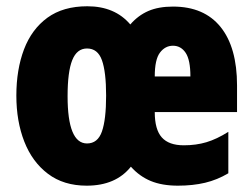

<svg xmlns="http://www.w3.org/2000/svg" viewBox="-20 -583 805 613"><path d="M532.2 -562Q631.8 -562 684.3 -496.8Q736.8 -431.6 736.8 -310.1V-225.1H474.1Q474.1 -169.4 496.6 -144.3Q519 -119.1 566.9 -119.1Q606 -119.1 638.9 -128.9Q671.9 -138.7 709 -162.1V-29.8Q673.8 -8.8 634.8 0.5Q595.7 9.8 547.9 9.8Q497.6 9.8 461.4 -5.1Q425.3 -20 397.9 -50.8Q349.6 9.8 256.8 9.8Q183.1 9.8 133.1 -28.1Q83 -65.9 57.6 -130.9Q32.2 -195.8 32.2 -277.8Q32.2 -360.8 56.6 -425.3Q81.1 -489.7 131.3 -526.4Q181.6 -563 258.8 -563Q346.7 -563 396 -504.9Q420.9 -533.7 453.6 -547.9Q486.3 -562 532.2 -562ZM532.2 -437Q507.3 -437 490.7 -415Q474.1 -393.1 474.1 -338.9H587.9Q587.9 -391.6 572.8 -414.3Q557.6 -437 532.2 -437ZM257.8 -428.2Q225.6 -428.2 210.7 -391.1Q195.8 -354 195.8 -275.9Q195.8 -125 257.8 -125Q292 -125 305.4 -163.1Q318.8 -201.2 318.8 -277.8Q318.8 -353.5 305.4 -390.9Q292 -428.2 257.8 -428.2Z"/></svg>

Font: Open Sans Condensed ExtraBold
Style: Regular
Weight: 800
Width: 3
Designer: Monotype Design Team
Foundry: Monotype Imaging Inc.
Version: Version 3.000; ttfautohint (v1.8.4)